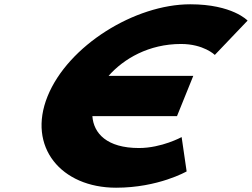

<svg xmlns="http://www.w3.org/2000/svg" viewBox="-20 -860 1174 895"><path d="M627.9 -170C478 -170 416.4 -238.6 410.6 -318.5H805L881 -506.5H486.3C556.6 -586.2 673.7 -655 823.8 -655C929.4 -655 981.4 -604 981.4 -604L1134.1 -764C1134.1 -764 1063.6 -840 866.7 -840C609.3 -840 297.4 -648 201.7 -411C106.3 -175 264.9 15 521.2 15C718.1 15 850 -61 850 -61L826.7 -221C826.7 -221 733.5 -170 627.9 -170Z"/></svg>

Font: Hussar
Style: BdWideOblFour
Weight: 700
Foundry: Cannot Into Space Fonts
Version: Version 2.00